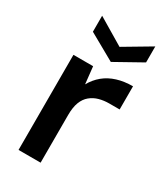

<svg xmlns="http://www.w3.org/2000/svg" viewBox="-186 -824 783 904"><g transform="rotate(30 205.5 -372.0)"><path d="M69 0V-517H176L186 -424Q205 -458 233.5 -481.5Q262 -505 300.5 -517Q339 -529 386 -529V-403H330Q301 -403 275.5 -396Q250 -389 230 -372.5Q210 -356 199.5 -328.5Q189 -301 189 -259V0ZM238 -576 94 -657V-744L238 -658L383 -744V-657Z"/></g></svg>

Font: DM Sans 11pt SemiBold
Style: Regular
Weight: 600
Version: Version 4.004;gftools[0.9.30]